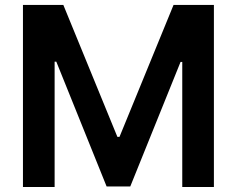

<svg xmlns="http://www.w3.org/2000/svg" viewBox="-20 -747 946 767"><path d="M233 -727.3 448.9 -200.3H457.4L673.3 -727.3H834.5V0H708.1V-499.6H701.3L500.4 -2.1H405.9L204.9 -500.7H198.2V0H71.7V-727.3Z"/></svg>

Font: Inter P Semi Bold
Style: Regular
Weight: 600
Designer: Rasmus Andersson
Foundry: rsms
Version: Version 3.018;git-588b23468